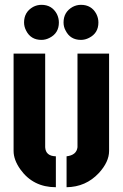

<svg xmlns="http://www.w3.org/2000/svg" viewBox="-20 -782 516 807"><path d="M81.1 -687.5Q81.1 -731.4 119.1 -752.9Q135.7 -761.7 154.3 -761.7Q198.2 -761.7 218.8 -723.6Q227.5 -706.1 227.5 -687.5Q227.5 -642.6 188.5 -623Q171.9 -614.3 154.3 -614.3Q109.4 -614.3 89.8 -653.3Q81.1 -669.9 81.1 -687.5ZM247.1 -687.5Q247.1 -731.4 285.2 -752.9Q301.8 -761.7 320.3 -761.7Q364.3 -761.7 384.8 -723.6Q393.6 -706.1 393.6 -687.5Q393.6 -642.6 354.5 -623Q337.9 -614.3 320.3 -614.3Q275.4 -614.3 255.9 -653.3Q247.1 -668.9 247.1 -687.5ZM37.1 -147.5V-556.6H169.9V-163.1Q171.9 -126 214.8 -125V4.9Q119.1 4.9 65.4 -70.3Q37.1 -110.4 37.1 -147.5ZM259.8 4.9V-125Q301.8 -129.9 305.7 -163.1V-556.6H438.5V-147.5Q438.5 -101.6 395.5 -54.7Q340.8 3.9 259.8 4.9Z"/></svg>

Font: Post No Bills Jaffna ExtraBold
Style: Regular
Weight: 800
Designer: Kosala Senevirathne, Siva Puranthara, Lasantha Premarathna, Tharique Azeez
Foundry: Mooniak
Version: Version 1.220 ; ttfautohint (v1.6)